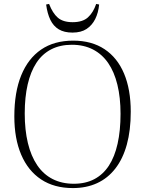

<svg xmlns="http://www.w3.org/2000/svg" viewBox="-20 -944 740 978"><path d="M351 14Q256 14 189.5 -30Q123 -74 88 -156Q53 -238 53 -351Q53 -474 88 -560Q123 -646 189.5 -691.5Q256 -737 353 -737Q447 -737 512.5 -693.5Q578 -650 612 -569Q646 -488 646 -375Q646 -280 626 -207.5Q606 -135 567.5 -85.5Q529 -36 474.5 -11Q420 14 351 14ZM356 -8Q416 -8 460.5 -31.5Q505 -55 534.5 -100Q564 -145 579 -212Q594 -279 594 -364Q594 -447 578 -512.5Q562 -578 531 -623Q500 -668 453.5 -692Q407 -716 346 -716Q286 -716 240.5 -692.5Q195 -669 165.5 -624Q136 -579 121 -514Q106 -449 106 -366Q106 -282 122 -215.5Q138 -149 169.5 -102.5Q201 -56 248 -32Q295 -8 356 -8ZM349 -778Q307 -778 279.5 -794.5Q252 -811 236.5 -843Q221 -875 215 -921L230 -924Q248 -877 274.5 -854Q301 -831 350 -831Q401 -831 428 -855.5Q455 -880 470 -924L485 -921Q481 -879 465 -847Q449 -815 421 -796.5Q393 -778 349 -778Z"/></svg>

Font: Literata 60pt ExtraLight
Style: Regular
Weight: 250
Designer: Latin by Veronika Burian and Jose Scaglione. Greek by Irene Vlachou. Cyrillic by Vera Evstafieva.
Foundry: TypeTogether
Version: Version 3.103;gftools[0.9.29]